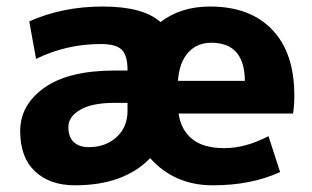

<svg xmlns="http://www.w3.org/2000/svg" viewBox="-20 -550 944 580"><path d="M326.2 -336.9H365.2V-338.9Q365.2 -382.8 347.7 -399.9Q330.1 -417 284.2 -417Q180.7 -417 88.9 -372.1L68.4 -485.4Q168.9 -530.3 290.5 -530.3Q412.1 -530.3 464.8 -483.4Q526.4 -530.3 614.3 -530.3Q735.4 -530.3 802.2 -460.4Q869.1 -390.6 869.1 -261.7Q869.1 -230.5 865.2 -207H519.5Q526.4 -158.2 560.1 -130.4Q593.8 -102.5 657.7 -102.5Q721.7 -102.5 791 -138.7L826.2 -30.3Q739.3 9.8 623 9.8Q506.8 9.8 433.6 -72.3Q354.5 9.8 206.1 9.8Q130.9 9.8 85.9 -32.2Q41 -74.2 41 -153.8Q41 -233.4 114.3 -285.2Q187.5 -336.9 326.2 -336.9ZM248 -105.5Q298.8 -105.5 332 -135.7Q365.2 -166 365.2 -214.8V-239.3H326.2Q257.8 -239.3 222.2 -218.3Q186.5 -197.3 186.5 -166.5Q186.5 -135.7 203.1 -120.6Q219.7 -105.5 248 -105.5ZM517.6 -305.7H719.7Q718.8 -420.9 618.2 -420.9Q575.2 -420.9 548.3 -391.1Q521.5 -361.3 517.6 -305.7Z"/></svg>

Font: GenEi M Gothic v2 Heavy
Style: Regular
Weight: 800
Version: Version 2.0